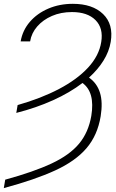

<svg xmlns="http://www.w3.org/2000/svg" viewBox="-23 -757 596 990"><path d="M61 -174.8 67.9 -215.3Q188.5 -249.5 281.5 -298.3Q374.5 -347.2 431.2 -408.4Q487.8 -469.7 499 -540.5Q510.7 -611.8 469.5 -653.3Q428.2 -694.8 348.1 -694.8Q291 -694.8 244.9 -674.8Q198.7 -654.8 168.9 -620.6Q139.2 -586.4 132.3 -543.5H83.5Q93.3 -600.6 130.9 -644.3Q168.5 -688 226.1 -712.6Q283.7 -737.3 352.5 -737.3Q454.1 -737.3 508.5 -684.6Q563 -631.8 547.9 -541Q539.6 -491.2 510.7 -444.8Q481.9 -398.4 436 -356.9Q477.1 -328.1 492.4 -279.1Q507.8 -230 496.1 -157.7Q480 -59.6 423.1 7.1Q366.2 73.7 261.5 121.8Q156.7 169.9 -3.4 212.9L3.9 169.4Q150.4 129.4 243.2 85.9Q335.9 42.5 384.5 -15.9Q433.1 -74.2 447.8 -159.7Q467.8 -281.7 402.3 -329.1Q337.4 -279.3 250.2 -240Q163.1 -200.7 61 -174.8Z"/></svg>

Font: Inter Display ExtraLight
Style: Italic
Weight: 200
Italic angle: -9.39999°
Designer: Rasmus Andersson
Foundry: rsms
Version: Version 4.000;git-a52131595